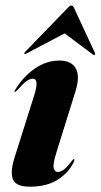

<svg xmlns="http://www.w3.org/2000/svg" viewBox="-20 -675 369 704"><path d="M192 -44.5Q202 -44.5 213.8 -53Q225.5 -61.5 242.5 -84Q248.5 -92 250.5 -91.5Q255.5 -91.5 249.5 -79Q230.5 -40.5 190.5 -15.5Q150.5 9.5 90 9.5Q39 9.5 27.8 -16.5Q16.5 -42.5 33 -96L104.5 -322.5Q115.5 -358 113.8 -372.2Q112 -386.5 100.5 -386.5Q90 -386.5 77.2 -377.5Q64.5 -368.5 42.5 -343.5Q37 -338 34.5 -338Q31 -338.5 35.5 -345.5Q64.5 -393.5 107.2 -423.2Q150 -453 198 -453Q241 -453 257.5 -425Q274 -397 257 -341L186.5 -115Q173.5 -73 177 -58.8Q180.5 -44.5 192 -44.5ZM76.7 -478.7Q71.4 -475.7 69.2 -477.8Q67.9 -480.3 72 -484.7L229.7 -647.4Q236.9 -654.8 242.2 -654.7Q247 -654.6 250.9 -647.1L328.1 -481Q330.6 -476.5 326.6 -474.1Q324.8 -472.1 320.5 -475.1L217.1 -552.6Z"/></svg>

Font: Fraunces 144pt
Style: Bold Italic
Weight: 700
Italic angle: -16°
Version: Version 1.000;[b76b70a41]